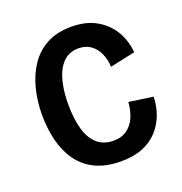

<svg xmlns="http://www.w3.org/2000/svg" viewBox="-105 -629 697 734"><g transform="rotate(-20 243.5 -262.5)"><path d="M267 12Q205 12 162 -9Q119 -30 92.5 -67.5Q66 -105 54 -154Q42 -203 42 -257Q42 -314 55 -364.5Q68 -415 94.5 -454Q121 -493 162.5 -515Q204 -537 262 -537Q321 -537 362.5 -513.5Q404 -490 427.5 -451Q451 -412 455 -363L353 -341Q352 -370 341 -395Q330 -420 309.5 -435Q289 -450 259 -450Q231 -450 211 -437Q191 -424 177.5 -399.5Q164 -375 157 -340Q150 -305 150 -261Q150 -203 162 -160.5Q174 -118 200 -95Q226 -72 266 -72Q300 -72 322 -88.5Q344 -105 355.5 -132Q367 -159 369 -192L467 -178Q466 -140 453.5 -106Q441 -72 416.5 -45Q392 -18 355 -3Q318 12 267 12Z"/></g></svg>

Font: Bricolage Grotesque SemiCondensed Medium
Style: Regular
Weight: 500
Width: 4
Designer: Mathieu Triay
Foundry: Atelier Triay
Version: Version 1.001;gftools[0.9.33.dev8+g029e19f]